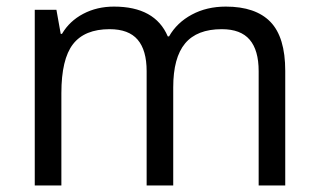

<svg xmlns="http://www.w3.org/2000/svg" viewBox="-20 -565 970 585"><path d="M768.1 0V-348.1Q768.1 -412.1 740.7 -444.1Q713.4 -476.1 655.8 -476.1Q580.1 -476.1 543.9 -432.6Q507.8 -389.2 507.8 -298.8V0H426.8V-348.1Q426.8 -412.1 399.4 -444.1Q372.1 -476.1 314 -476.1Q237.8 -476.1 202.4 -430.4Q167 -384.8 167 -280.8V0H85.9V-535.2H151.9L165 -461.9H168.9Q191.9 -501 233.6 -522.9Q275.4 -544.9 327.1 -544.9Q452.6 -544.9 491.2 -454.1H495.1Q519 -496.1 564.5 -520.5Q609.9 -544.9 668 -544.9Q758.8 -544.9 804 -498.3Q849.1 -451.7 849.1 -349.1V0Z"/></svg>

Font: f02100778
Style: Regular
Weight: 400
Foundry: Ascender Corporation
Version: Version 1.10